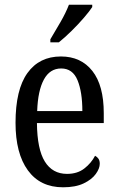

<svg xmlns="http://www.w3.org/2000/svg" viewBox="-20 -786 502 816"><path d="M248 10Q151 10 98.5 -62Q46 -134 46 -264Q46 -405 96.5 -475.5Q147 -546 239 -546Q324 -546 372.5 -484.5Q421 -423 421 -305V-263H137Q138 -152 170.5 -99.5Q203 -47 265 -47Q309 -47 338.5 -70Q368 -93 384 -124Q392 -120 398 -112Q404 -104 404 -90Q404 -70 387 -46.5Q370 -23 335.5 -6.5Q301 10 248 10ZM330 -314Q330 -395 309.5 -445Q289 -495 240 -495Q192 -495 166.5 -448Q141 -401 138 -314ZM194 -619Q215 -654 237.5 -693Q260 -732 273 -766H372V-756Q361 -739 337 -711Q313 -683 284 -654.5Q255 -626 230 -606H194Z"/></svg>

Font: Noto Serif Hebrew Condensed
Style: Regular
Weight: 400
Width: 3
Designer: Monotype Design Team
Foundry: Monotype Imaging Inc.
Version: Version 2.004; ttfautohint (v1.8.4.7-5d5b)